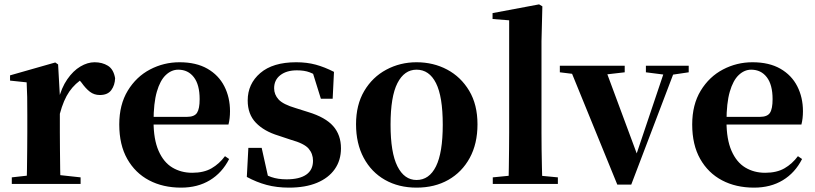

<svg xmlns="http://www.w3.org/2000/svg" viewBox="-20 -842 3731 879"><path d="M34 0V-30L141 -42H239L349 -30V0ZM102 0Q103 -26 103.5 -68Q104 -110 104.5 -156Q105 -202 105 -236V-316Q105 -366 104.5 -397.5Q104 -429 102 -465L26 -473V-497L233 -556L246 -547L254 -404V-403V-236Q254 -202 254.5 -156Q255 -110 255.5 -68Q256 -26 257 0ZM254 -321 218 -383H247Q261 -440 288 -479Q315 -518 348 -537.5Q381 -557 413 -557Q448 -557 474 -541Q500 -525 507 -484Q506 -452 489.5 -429.5Q473 -407 437 -407Q411 -407 391.5 -422Q372 -437 353 -464L330 -491L364 -485Q324 -461 297.5 -423Q271 -385 254 -321Z M809 17Q726 17 662.5 -16.5Q599 -50 562.5 -114.5Q526 -179 526 -272Q526 -363 565 -427Q604 -491 667 -524Q730 -557 802 -557Q878 -557 929.5 -527.5Q981 -498 1007 -447Q1033 -396 1033 -333Q1033 -299 1026 -272H590V-307H836Q870 -307 882 -325.5Q894 -344 894 -388Q894 -454 867.5 -488.5Q841 -523 796 -523Q765 -523 739 -498.5Q713 -474 698 -422Q683 -370 683 -286Q683 -204 706 -151.5Q729 -99 769 -75Q809 -51 860 -51Q913 -51 948.5 -71.5Q984 -92 1010 -127L1029 -114Q997 -51 941 -17Q885 17 809 17Z M1303 17Q1247 17 1200.5 4.5Q1154 -8 1110 -32L1117 -165H1178L1210 -21L1159 -28V-64Q1192 -42 1222 -31.5Q1252 -21 1292 -21Q1351 -21 1382 -42.5Q1413 -64 1413 -106Q1413 -138 1393 -161.5Q1373 -185 1312 -202L1255 -221Q1189 -241 1151.5 -280Q1114 -319 1114 -382Q1114 -458 1171.5 -507.5Q1229 -557 1336 -557Q1385 -557 1425.5 -546Q1466 -535 1509 -513L1503 -390H1449L1406 -528L1451 -512V-482Q1421 -502 1397.5 -511Q1374 -520 1339 -520Q1292 -520 1263.5 -498Q1235 -476 1235 -438Q1235 -409 1255.5 -386.5Q1276 -364 1334 -347L1391 -329Q1470 -305 1505.5 -264.5Q1541 -224 1541 -163Q1541 -108 1512.5 -67.5Q1484 -27 1431 -5Q1378 17 1303 17Z M1887 17Q1805 17 1742.5 -18.5Q1680 -54 1645 -119.5Q1610 -185 1610 -273Q1610 -362 1647.5 -425.5Q1685 -489 1748.5 -523Q1812 -557 1887 -557Q1964 -557 2027 -523.5Q2090 -490 2128 -426.5Q2166 -363 2166 -273Q2166 -184 2130.5 -119Q2095 -54 2032.5 -18.5Q1970 17 1887 17ZM1887 -18Q1945 -18 1976 -80.5Q2007 -143 2007 -271Q2007 -400 1976 -461.5Q1945 -523 1887 -523Q1831 -523 1799.5 -461.5Q1768 -400 1768 -271Q1768 -143 1799.5 -80.5Q1831 -18 1887 -18Z M2236 0V-30L2347 -41H2418L2534 -30V0ZM2308 0Q2309 -36 2309.5 -76.5Q2310 -117 2310.5 -158Q2311 -199 2311 -236V-749L2235 -755V-782L2448 -822L2463 -813L2459 -653V-236Q2459 -199 2459.5 -158Q2460 -117 2461 -76.5Q2462 -36 2463 0Z M2806 3 2584 -541H2746L2906 -110H2884L2890 -125L3030 -541H3077L2870 3ZM2543 -511V-541H2840V-511L2736 -499H2641ZM2937 -511V-541H3133V-511L3052 -499H3031Z M3432 17Q3349 17 3285.5 -16.5Q3222 -50 3185.5 -114.5Q3149 -179 3149 -272Q3149 -363 3188 -427Q3227 -491 3290 -524Q3353 -557 3425 -557Q3501 -557 3552.5 -527.5Q3604 -498 3630 -447Q3656 -396 3656 -333Q3656 -299 3649 -272H3213V-307H3459Q3493 -307 3505 -325.5Q3517 -344 3517 -388Q3517 -454 3490.5 -488.5Q3464 -523 3419 -523Q3388 -523 3362 -498.5Q3336 -474 3321 -422Q3306 -370 3306 -286Q3306 -204 3329 -151.5Q3352 -99 3392 -75Q3432 -51 3483 -51Q3536 -51 3571.5 -71.5Q3607 -92 3633 -127L3652 -114Q3620 -51 3564 -17Q3508 17 3432 17Z"/></svg>

Font: Noto Serif TC ExtraBold
Style: Regular
Weight: 800
Designer: Ryoko NISHIZUKA 西塚涼子 (kana & ideographs); Frank Grießhammer (Latin, Greek & Cyrillic); Wenlong ZHANG 张文龙 (bopomofo); San
Foundry: Adobe
Version: Version 2.002-H1;hotconv 1.1.0;makeotfexe 2.6.0